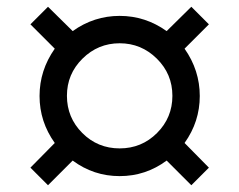

<svg xmlns="http://www.w3.org/2000/svg" viewBox="-20 -633 708 568"><path d="M526 -210 598 -137 546 -85 473 -158Q411 -112 334 -112Q257 -112 195 -158L122 -85L70 -137L142 -210Q97 -273 97 -349Q97 -425 142 -489L70 -561L122 -613L195 -541Q258 -586 334 -586Q410 -586 473 -541L546 -613L598 -561L526 -489Q571 -425 571 -349Q571 -273 526 -210ZM223.5 -239.5Q269 -194 334 -194Q399 -194 444.5 -239.5Q490 -285 490 -349.5Q490 -414 444 -459.5Q398 -505 334 -505Q270 -505 224 -459.5Q178 -414 178 -349.5Q178 -285 223.5 -239.5Z"/></svg>

Font: Varela
Style: Regular
Weight: 400
Designer: Joe Prince
Foundry: Joe Prince
Version: Version 1.000